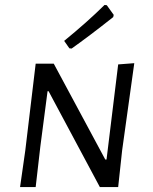

<svg xmlns="http://www.w3.org/2000/svg" viewBox="-20 -755 617 775"><path d="M473 -148 457 0H383L176 -387H172L143 -165L124 0H61L82 -147L124 -498H197L405 -111H410L457 -495L522 -500ZM411 -734 439 -695 437 -686Q337 -607 269 -559L260 -560L239 -590Q331 -665 402 -735Z"/></svg>

Font: Alegreya Sans SC
Style: Italic
Weight: 400
Italic angle: -7°
Designer: Juan Pablo del Peral
Foundry: Huerta Tipografica
Version: Version 2.008; ttfautohint (v1.6)